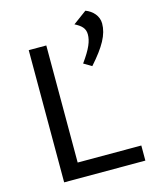

<svg xmlns="http://www.w3.org/2000/svg" viewBox="-121 -901 786 982"><g transform="rotate(-15 271.5 -410.0)"><path d="M95 0H525V-80H188V-700H95ZM427 -820 355 -767C388 -750 408 -733 408 -700C408 -665 393 -627 346 -562L388 -537C461 -619 493 -676 493 -735C493 -775 464 -806 427 -820Z"/></g></svg>

Font: Gully
Style: Regular
Weight: 400
Designer: jaikishan Patel
Foundry: MagicType
Version: Version 1.000;Glyphs 3.2 (3242)